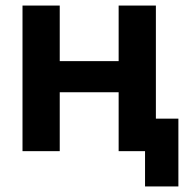

<svg xmlns="http://www.w3.org/2000/svg" viewBox="-20 -544 689 691"><path d="M541 -117V-524H407V-324H195V-524H61V0H195V-212H407V0H502V127H622V-117Z"/></svg>

Font: FIGSv2-sans-serif
Style: Bold
Weight: 700
Designer: Matt McInerney, Pablo Impallari, Rodrigo Fuenzalida,Mirko Velimirovic
Foundry: Matt McInerney, Pablo Impallari, Rodrigo Fuenzalida
Version: Version 4.021;hotconv 1.0.109;makeotfexe 2.5.65596